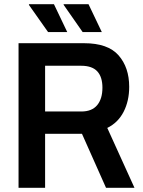

<svg xmlns="http://www.w3.org/2000/svg" viewBox="-20 -891 680 911"><path d="M372 -739 282 -868V-871H400L463 -739ZM208 -739 117 -868 118 -871H236L299 -739ZM68 0V-686H379Q492 -686 542.5 -628.5Q593 -571 593 -479Q593 -412 566.5 -360.5Q540 -309 489 -284L618 0H483L369 -256H194V0ZM194 -362H366Q416 -362 441 -392Q466 -422 466 -475Q466 -526 441.5 -552.5Q417 -579 365 -579H194Z"/></svg>

Font: Archivo SemiCondensed SemiBold
Style: Regular
Weight: 600
Width: 4
Designer: Hector Gatti
Foundry: Omnibus-Type
Version: Version 2.001; ttfautohint (v1.8.3)